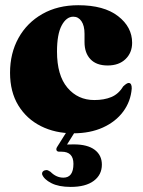

<svg xmlns="http://www.w3.org/2000/svg" viewBox="-20 -499 549 736"><path d="M486.5 -335Q486.5 -297 461.2 -272.5Q436 -248 392.5 -248Q349.5 -248 326.8 -272Q304 -296 304 -337.5V-369.5Q304 -400.5 292.2 -417.8Q280.5 -435 261 -435Q234.5 -435 216.5 -401.5Q198.5 -368 198.5 -301.5Q198.5 -210 238.5 -162.8Q278.5 -115.5 341.5 -115.5Q379 -115.5 406.8 -127Q434.5 -138.5 452 -167.5Q466 -181 473.5 -181Q485.5 -180.5 485 -159.5Q481 -110 452.2 -71.2Q423.5 -32.5 374.5 -10.2Q325.5 12 261 12Q191.5 12 136.8 -15.5Q82 -43 50.2 -95Q18.5 -147 18.5 -220Q18.5 -295 51 -353.5Q83.5 -412 142.5 -445.5Q201.5 -479 280 -479Q378.5 -479 432.5 -437.2Q486.5 -395.5 486.5 -335ZM242.5 -5H274.5L237 55Q247.5 54.5 263 54.5Q315.5 54.5 343 75.2Q370.5 96 370.5 132Q370.5 171 339.5 194.2Q308.5 217.5 251 217.5Q205 217.5 176.8 203Q148.5 188.5 141.5 169.5Q140.5 163 144.2 158.5Q148 154 154 153.5Q159.5 152 163.8 154Q168 156 173.5 159.5Q195.5 182 223 182Q261.5 182 261.5 129Q261.5 82.5 216 82.5H207.5Q199 82.5 196.8 77.2Q194.5 72 198.5 65Z"/></svg>

Font: Fraunces 72pt S000 Black
Style: Regular
Weight: 900
Version: Version 1.000; ttfautohint (v1.8.3)